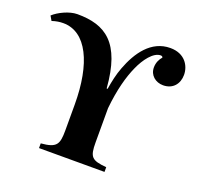

<svg xmlns="http://www.w3.org/2000/svg" viewBox="-122 -824 986 956"><g transform="rotate(20 371.5 -346.0)"><path d="M394 -394C376 -631 280 -692 131 -692C88 -692 34 -665 7 -640L21 -616C42 -623 61 -626 80 -626C204 -626 272 -481 272 -264V-128C272 -53 262 -32 179 -25V0H526V-25C447 -32 434 -45 434 -123V-304C444 -405 465 -481 490 -536C513 -588 552 -641 591 -641C598 -641 602 -637 602 -633C590 -620 579 -599 579 -573C579 -532 612 -505 652 -505C704 -505 733 -542 733 -589C733 -637 701 -692 624 -692C522 -692 463 -604 429 -514C414 -475 406 -436 399 -394Z"/></g></svg>

Font: XITS Math
Style: Bold
Weight: 700
Designer: MicroPress Inc., with final additions and corrections provided by Coen Hoffman, Elsevier (retired)
Version: Version 1.302